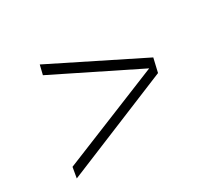

<svg xmlns="http://www.w3.org/2000/svg" viewBox="-99 -615 773 724"><g transform="rotate(-30 287.0 -253.0)"><path d="M48 -32 56 -78 492 -255 132 -433 142 -474 526 -283 512 -223Z"/></g></svg>

Font: Saira Expanded ExtraLight
Style: Italic
Weight: 250
Width: 7
Italic angle: -12°
Designer: Hector Gatti with collaboration of the Omnibus-Type team
Foundry: Omnibus-Type
Version: Version 1.101